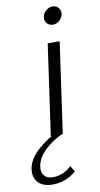

<svg xmlns="http://www.w3.org/2000/svg" viewBox="-211 -738 541 1043"><g transform="rotate(-10 59.0 -216.5)"><path d="M180.5 -609.5Q164 -595 144 -595Q124 -595 111.5 -609.5Q99 -624 102 -644Q105 -664 121.5 -678.5Q138 -693 158 -693Q178 -693 190.5 -678.5Q203 -664 200 -644Q197 -624 180.5 -609.5ZM122 211Q63 262 -14 260Q-63 258 -88 231Q-113 204 -107 158Q-96 76 31 0H27L98 -500H164L93 0H88Q38 21 -6.5 62.5Q-51 104 -58 152Q-63 183 -47.5 202Q-32 221 1 221Q58 221 103 178Z"/></g></svg>

Font: Oakes Grotesk Light
Style: Italic
Weight: 300
Italic angle: -8°
Designer: Samuel Oakes
Foundry: Samuel Oakes
Version: Version 1.000;PS 001.000;hotconv 1.0.88;makeotf.lib2.5.64775